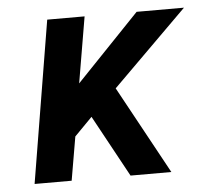

<svg xmlns="http://www.w3.org/2000/svg" viewBox="-43 -567 686 614"><g transform="rotate(-5 300.0 -260.0)"><path d="M44 0 130 -520H250L214 -308L417 -520H569L329 -282L483 0H352L244 -198L187 -140L163 0Z"/></g></svg>

Font: Iosevka SS04 Extended
Style: Bold Italic
Weight: 700
Width: 7
Italic angle: -9°
Monospace: yes
Designer: Belleve Invis
Foundry: Belleve Invis
Version: Version 19.0.0; ttfautohint (v1.8.4)